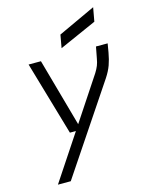

<svg xmlns="http://www.w3.org/2000/svg" viewBox="-136 -806 872 1112"><g transform="rotate(-15 300.0 -250.0)"><path d="M215 -53 86 -496H160L274 -88L446 -348Q459 -369 466 -386.5Q473 -404 477 -428L490 -496H560L551 -443Q544 -403 532.5 -371Q521 -339 498 -304L147 220H70L251 -53ZM295 -538 309 -616 533 -720 518 -637Z"/></g></svg>

Font: DM Mono Light
Style: Italic
Weight: 300
Italic angle: -10°
Designer: Colophon Foundry
Foundry: Colophon Foundry
Version: Version 1.000; ttfautohint (v1.8.2.53-6de2)